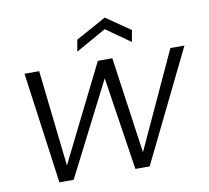

<svg xmlns="http://www.w3.org/2000/svg" viewBox="-82 -837 1009 928"><g transform="rotate(-10 423.0 -373.0)"><path d="M136 0 61 -546H133L186 -74L421 -546H492L559 -73L777 -546H846L579 0H509L439 -457L206 0ZM609 -664 599 -607 480 -691 331 -607 341 -664 490 -746Z"/></g></svg>

Font: Poppins Light
Style: Italic
Weight: 300
Italic angle: -10°
Designer: Ninad Kale (Devanagari), Jonny Pinhorn (Latin)
Foundry: Indian Type Foundry
Version: Version 3.200;PS 1.000;hotconv 16.6.54;makeotf.lib2.5.65590